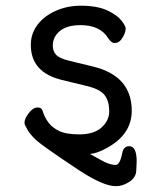

<svg xmlns="http://www.w3.org/2000/svg" viewBox="-20 -512 540 666"><path d="M381.8 133.8Q337.9 133.8 252 77.1Q127 -5.9 106 -25.4Q85 -44.9 75 -62.5Q64.9 -80.1 64.9 -85Q64.9 -101.1 80.1 -120.1Q95.2 -139.2 110.1 -139.2Q125 -139.2 127.9 -127Q133.8 -106.9 147 -88.4Q160.2 -69.8 184.6 -57.9Q209 -45.9 254.9 -45.9Q306.2 -45.9 332.5 -70.1Q358.9 -94.2 358.9 -126Q358.9 -160.2 343.5 -181.2Q328.1 -202.1 283.4 -213.1Q238.8 -224.1 193.8 -234.9Q86.9 -261.2 86.9 -356Q86.9 -396 110.4 -426.5Q133.8 -457 173.8 -474.6Q213.9 -492.2 259.8 -492.2Q316.9 -492.2 351.6 -476.1Q386.2 -460 401.1 -440.9Q416 -421.9 416 -413.1Q416 -405.8 412.1 -395.3Q408.2 -384.8 399.7 -373.8Q391.1 -362.8 377 -362.8Q366.2 -362.8 355 -379.9Q327.1 -424.8 259.8 -424.8Q211.9 -424.8 187.5 -404.3Q163.1 -383.8 163.1 -354Q163.1 -335 174.1 -322.5Q185.1 -310.1 217.8 -301.8L304.2 -280.8Q437 -248 437 -127.9Q437 -45.9 351.1 1Q317.9 20 292 22L328.1 42Q358.9 60.1 380.9 60.1Q396 60.1 403.8 20Q408.2 -4.9 428.2 -4.9Q454.1 -4.9 454.1 47.9Q454.1 55.2 452.6 80.6Q451.2 106 424.8 121.1Q403.8 133.8 381.8 133.8Z"/></svg>

Font: LXGW WenKai Mono GB Screen
Style: Regular
Weight: 400
Monospace: yes
Designer: LXGW / Fontworks Inc.
Foundry: LXGW / Fontworks Inc.
Version: Version 1.510;January 18,2025